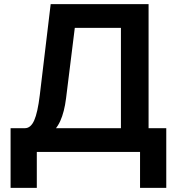

<svg xmlns="http://www.w3.org/2000/svg" viewBox="-20 -735 863 929"><path d="M62.8 -60.5V-114.8H100.7Q128.7 -114.8 145.5 -152.5Q162.3 -190.2 172.5 -274.7L225.2 -715H698.9V-75.8H565.1V-694.6L634.6 -600.2H246.6L353.6 -694.6L299.6 -259.2Q291.4 -193.3 271.4 -149.1Q251.3 -105 215.8 -82.7Q180.3 -60.5 126.4 -60.5ZM31.2 174V-114.8H784.5V174H657.6V-71.5L737 0H104.1L158.1 -60.5V174Z"/></svg>

Font: Wix Madefor Display
Style: Regular
Weight: 400
Designer: Dalton Maag Ltd
Foundry: Dalton Maag Ltd
Version: Version 3.100